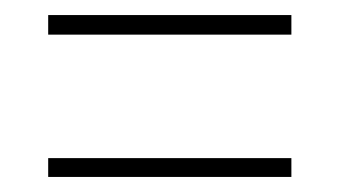

<svg xmlns="http://www.w3.org/2000/svg" viewBox="-20 -450 451 255"><path d="M44 -404H367V-430H44ZM44 -215H367V-240H44Z"/></svg>

Font: Noto Sans Devanagari Extra Condensed Thin
Style: Regular
Weight: 250
Width: 2
Designer: Monotype Design Team
Foundry: Monotype Imaging Inc.
Version: 1.000